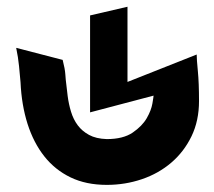

<svg xmlns="http://www.w3.org/2000/svg" viewBox="-20 -548 625 561"><path d="M352.5 -308.6 554.7 -388.7Q554.7 -375 558.1 -340.3Q561.5 -305.7 561.5 -252.9Q561.5 -195.3 539.6 -149.9Q517.6 -104.5 480.5 -72.8Q443.4 -41 394.5 -24.4Q345.7 -7.8 292 -7.8Q231.4 -7.8 186 -29.8Q140.6 -51.8 109.4 -91.3Q78.1 -130.9 60.5 -186Q43 -241.2 40 -307.6Q38.1 -330.1 35.6 -355Q33.2 -379.9 27.3 -408.2L163.1 -373Q169.9 -346.7 170.9 -330.6Q171.9 -314.5 173.8 -300.8L177.7 -267.6Q180.7 -244.1 187.5 -221.7Q194.3 -199.2 207 -182.1Q219.7 -165 240.2 -153.8Q260.7 -142.6 292 -141.6Q339.8 -141.6 367.7 -160.6Q395.5 -179.7 408.7 -202.6Q421.9 -225.6 425.3 -245.6Q428.7 -265.6 428.7 -268.6L243.2 -219.7V-502.9L352.5 -528.3Z"/></svg>

Font: Shorif Bongobondhu ANSI V2
Style: Regular
Weight: 400
Designer: Shorif Uddin Shishir, Shorif art & Design, e-mail : shorifart@gmail.com, facebook : Shorif2001
Foundry: Lipighor Font Foundry
Version: Designed By Shorif Uddin Shishir | Build By Niladri Shekhar 